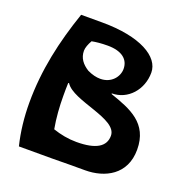

<svg xmlns="http://www.w3.org/2000/svg" viewBox="-126 -813 889 927"><g transform="rotate(20 318.5 -350.0)"><path d="M406 -390C405 -390 405 -390 404 -391V-394C486 -394 549 -465 549 -553C549 -635 440 -700 243 -700H135C80 -540 45 -384 45 -216C45 -142 53 -69 70 0H242C301 -1 359 -1 410 -1C510 -1 612 -51 612 -180C612 -317 510 -354 406 -390ZM417 -524C417 -484 384 -441 327 -441C307 -441 285 -446 260 -458C228 -478 207 -504 207 -542C207 -557 215 -578 226 -597C247 -601 273 -604 307 -604C381 -604 417 -572 417 -524ZM323 -115C281 -115 240 -123 202 -136C192 -191 188 -248 188 -304C188 -326 188 -347 189 -369L193 -370C240 -295 470 -289 470 -200C470 -145 424 -115 323 -115Z"/></g></svg>

Font: Brassia
Style: Regular
Weight: 400
Designer: Ariel Martín Pérez
Foundry: Tunera Type Foundry
Version: Version 1.600;hotconv 1.0.109;makeotfexe 2.5.65596